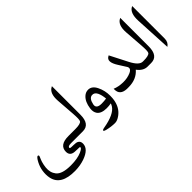

<svg xmlns="http://www.w3.org/2000/svg" viewBox="-20 -1446 2486 2486"><g transform="rotate(-45 1223.5 -202.5)"><path d="M733.4 0Q733.4 0 564.5 0Q505.4 0 504.9 25.4Q504.4 34.7 511.7 36.6Q523.9 40 572.8 40.5Q615.2 41 635.7 51.3Q670.4 68.8 669.4 115.7Q666.5 211.9 523.9 262.2Q443.8 290.5 347.7 292Q87.4 294.9 51.8 118.2Q39.6 59.1 50.3 -9.8Q59.1 -67.4 87.9 -123.5Q124 -193.4 145.5 -188.5Q162.6 -185.1 151.9 -160.6Q134.8 -123 126 -94.7Q113.8 -54.2 108.9 -8.3Q100.1 78.1 146.5 136.7Q198.7 203.1 360.8 202.6Q481 202.1 555.2 169.4Q620.6 140.6 609.9 119.6Q607.9 115.7 599.6 115.7Q560.1 115.2 520 112.8Q437 107.4 437 32.7Q437 -89.4 606 -89.4H733.4Q733.4 -89.4 733.4 0Z M780.3 0Q780.3 0 709.5 0Q709.5 0 709.5 -89.4H731Q824.7 -89.4 844.7 -117.2Q858.9 -137.2 850.6 -251L831.5 -508.8Q821.3 -652.3 901.4 -692.4L909.7 -696.8V-175.8Q909.7 0 780.3 0Z M1245.1 181.2Q1193.4 219.2 1151.4 219.2Q1084.5 219.2 1003.9 199.7Q975.1 192.4 972.7 181.2Q969.7 168.5 1011.7 161.1Q1217.3 126 1273.9 37.1Q1285.2 19 1291.5 -0.5Q1252.9 7.3 1210 7.3Q1111.8 6.8 1075.7 -43.9Q1047.9 -83.5 1056.6 -144.5Q1070.8 -249 1127.9 -301.3Q1163.6 -334 1208.5 -333.5Q1276.9 -333 1316.4 -252.4Q1356.9 -170.4 1356.4 -76.2Q1356 -29.8 1350.6 1Q1330.1 118.7 1245.1 181.2ZM1194.8 -248Q1140.6 -243.7 1121.6 -151.4Q1107.4 -80.1 1208.5 -81.1Q1251.5 -81.5 1292.5 -87.9Q1285.6 -159.2 1264.2 -203.1Q1239.7 -252 1194.8 -248Z M1966.8 -89.4Q1966.8 -89.4 1984.4 -89.4Q1984.4 -89.4 1984.4 0H1964.4Q1888.7 0 1828.6 -79.6Q1748 13.7 1607.4 15.1Q1579.1 15.6 1570.3 15.1Q1451.2 9.8 1451.2 -93.3V-107.9Q1513.7 -81.5 1595.7 -79.6Q1673.8 -77.6 1740.2 -106.9Q1791.5 -129.9 1782.7 -168.5Q1781.7 -173.8 1777.3 -180.2L1709 -288.1Q1627.9 -415 1701.2 -453.6L1711.4 -459.5L1836.4 -215.3Q1900.9 -89.4 1966.8 -89.4Z M2031.2 0Q2031.2 0 1960.4 0Q1960.4 0 1960.4 -89.4H1981.9Q2075.7 -89.4 2095.7 -117.2Q2109.9 -137.2 2101.6 -251L2082.5 -508.8Q2072.3 -652.3 2152.3 -692.4L2160.6 -696.8V-175.8Q2160.6 0 2031.2 0Z M2369.1 -690.9 2378.4 -695.3V-100.6Q2378.4 -33.2 2326.7 0.5L2300.3 -504.4Q2293 -651.4 2369.1 -690.9Z"/></g></svg>

Font: Gandom WOL
Style: WOL
Weight: 400
Foundry: DejaVu fonts team - Redesigned by Saber Rastikerdar - Based on Samim Font
Version: Version 0.8